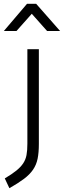

<svg xmlns="http://www.w3.org/2000/svg" viewBox="-47 -757 334 1003"><path d="M96 -500H156V-5Q156 40 149.5 72Q143 104 125.5 129.5Q108 155 78 177.5Q48 200 2 226L-22 175Q15 153 38 134.5Q61 116 74 96.5Q87 77 91.5 53Q96 29 96 -6ZM94 -737H142L267 -595H199L119 -685L39 -595H-27Z"/></svg>

Font: Panefresco 250wt
Style: Regular
Weight: 300
Version: Version 1.000